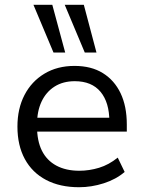

<svg xmlns="http://www.w3.org/2000/svg" viewBox="-20 -775 600 804"><path d="M311 9Q231 9 173 -21.5Q115 -52 84 -109Q53 -166 53 -245Q53 -320 82.5 -377Q112 -434 166 -466.5Q220 -499 292 -499Q362 -499 410.5 -469Q459 -439 485 -384.5Q511 -330 511 -254V-224H117V-282H455L438 -266Q438 -346 401 -390.5Q364 -435 293 -435Q244 -435 208.5 -412.5Q173 -390 154 -349.5Q135 -309 135 -254V-246Q135 -185 155.5 -144Q176 -103 216 -81.5Q256 -60 312 -60Q354 -60 395 -72.5Q436 -85 473 -115L502 -55Q466 -24 414.5 -7.5Q363 9 311 9ZM335 -555 251 -755H331L384 -555ZM204 -555 120 -755H199L253 -555Z"/></svg>

Font: Nunito Sans 10pt
Style: Regular
Weight: 400
Designer: Vernon Adams
Foundry: Vernon Adams
Version: Version 3.101;gftools[0.9.27]